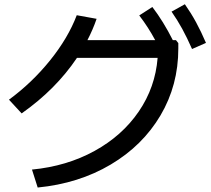

<svg xmlns="http://www.w3.org/2000/svg" viewBox="-20 -838 978 888"><path d="M709 -570.3H335.9Q237.8 -424.3 80.1 -313.5L21.5 -377Q127.4 -454.6 211.2 -558.3Q294.9 -662.1 335 -767.6L426.8 -751Q409.7 -701.2 384.3 -652.3H697.8Q666 -711.9 624 -766.6L684.6 -805.7Q735.8 -738.8 779.3 -652.3H793.9L804.7 -638.7V-613.3Q804.7 -443.8 722.2 -304.2Q639.6 -164.6 491.9 -76.9Q344.2 10.7 154.3 29.3L127.9 -53.7Q289.1 -69.3 417.2 -139.9Q545.4 -210.4 621.8 -322.3Q698.2 -434.1 709 -570.3ZM773.4 -784.2 835 -818.4Q863.8 -777.3 887 -734.6Q910.2 -691.9 932.6 -639.6L868.2 -611.3Q845.2 -663.6 822.8 -704.6Q800.3 -745.6 773.4 -784.2Z"/></svg>

Font: Pretendard Medium
Style: Regular
Weight: 500
Designer: Base glyphs from Inter by Rasmus Andersson; Hangeul glyphs from Noto Sans CJK(Source Han Sans) by Jang Soo-young and Kan
Foundry: Kil Hyung-jin
Version: Version 1.309